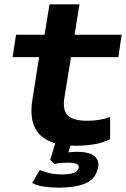

<svg xmlns="http://www.w3.org/2000/svg" viewBox="-20 -661 580 884"><path d="M328 10Q251 10 202.5 -13.5Q154 -37 136 -84Q118 -131 129 -201L160 -398H38L54 -501H185L208 -641H346L323 -501H540L525 -398H307L276 -208Q268 -152 293 -128.5Q318 -105 382 -105Q409 -105 435.5 -109Q462 -113 487 -122V-20Q452 -3 412.5 3.5Q373 10 328 10ZM250 203Q216 203 181.5 198Q147 193 128 181L163 122Q186 131 209 136.5Q232 142 266 142Q301 142 319 135.5Q337 129 342 114Q346 99 332 93.5Q318 88 292 88Q281 88 263.5 89Q246 90 230 94L211 74L240 -18H313L288 63L258 47Q278 42 298 40Q318 38 338 38Q370 38 393 46Q416 54 427 72.5Q438 91 429 120Q417 166 371 184.5Q325 203 250 203Z"/></svg>

Font: Nunito Sans 7pt Expanded
Style: Bold Italic
Weight: 700
Width: 7
Italic angle: -9°
Designer: Vernon Adams
Foundry: Vernon Adams
Version: Version 3.101;gftools[0.9.27]